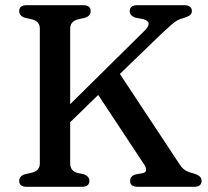

<svg xmlns="http://www.w3.org/2000/svg" viewBox="-20 -720 802 740"><path d="M250.5 -90Q250.5 -61.5 278.5 -53.5L303 -48.5Q324.5 -40 324.5 -23Q324.5 0 295.5 0H83Q54 0 54 -23Q54 -41 76 -48.5L103.5 -54.5Q133.5 -62.5 133.5 -90V-610Q133.5 -637.5 103.5 -645.5L76 -651.5Q54 -659 54 -677Q54 -700 83 -700H300.5Q329.5 -700 329.5 -677Q329.5 -659 308 -651.5L280.5 -645.5Q250.5 -637.5 250.5 -610V-318.5L536.5 -601Q571 -634.5 533 -646L502 -652Q480 -659.5 480 -677Q480 -700 509.5 -700H690Q719.5 -700 719.5 -677Q719.5 -667.5 712.2 -661.8Q705 -656 686 -650Q673.5 -647 663.5 -641.5Q653.5 -636 640 -624.2Q626.5 -612.5 602.5 -590L442 -435L673 -85.5Q683.5 -69.5 696.5 -62.2Q709.5 -55 724.5 -52Q744 -46 750.5 -39.2Q757 -32.5 757 -23Q757 0 727.5 0H511Q481.5 0 481.5 -23Q481.5 -41 502 -47.5L531.5 -53Q553 -58.5 535 -87L358.5 -354L250.5 -249Z"/></svg>

Font: Fraunces 9pt Soft
Style: Regular
Weight: 400
Version: Version 1.000;[0bf87f6ff]